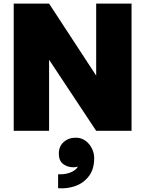

<svg xmlns="http://www.w3.org/2000/svg" viewBox="-20 -725 805 1064"><path d="M302 318V241Q328 242 350 237Q372 232 388 222Q404 212 412 198Q401 202 387 202Q354 202 330 184Q306 166 306 126Q306 86 333 62Q360 38 400 38Q430 38 453 54.5Q476 71 489 97Q502 123 502 152Q502 212 473 250.5Q444 289 398.5 305.5Q353 322 302 318ZM709 -705V0H513L252 -394V0H56V-705H252L513 -306V-705Z"/></svg>

Font: Parkinsans ExtraBold
Style: Regular
Weight: 800
Designer: Red Stone, Indian Type Foundry
Foundry: Indian Type Foundry
Version: Version 1.000